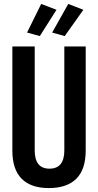

<svg xmlns="http://www.w3.org/2000/svg" viewBox="-20 -947 500 979"><path d="M229 12Q138 12 90.5 -35.5Q43 -83 43 -180V-710H157V-180Q157 -87 232 -87Q308 -87 308 -180V-710H417V-180Q417 -83 369 -35.5Q321 12 229 12ZM183 -763 118 -781 190 -927 268 -897ZM310 -763 246 -781 328 -927 405 -897Z"/></svg>

Font: Special Gothic Condensed One
Style: Regular
Weight: 400
Designer: Alistair McCready
Foundry: Monolith
Version: Version 1.010; ttfautohint (v1.8.4.7-5d5b)